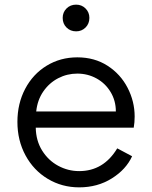

<svg xmlns="http://www.w3.org/2000/svg" viewBox="-20 -795 655 827"><path d="M55 -270Q55 -349 88.5 -412.5Q122 -476 181 -512Q240 -548 313 -548Q387 -548 443 -512Q499 -476 529.5 -417Q560 -358 560 -293Q560 -268 556 -245H134Q135 -189 161.5 -146.5Q188 -104 230.5 -81Q273 -58 321 -58Q426 -58 485 -156L549 -122Q523 -65 461.5 -26.5Q400 12 321 12Q247 12 186 -24.5Q125 -61 90 -125.5Q55 -190 55 -270ZM479 -315Q479 -361 456.5 -398.5Q434 -436 396 -457Q358 -478 313 -478Q269 -478 230.5 -458Q192 -438 166.5 -401Q141 -364 136 -315ZM250 -718Q250 -742 266.5 -758.5Q283 -775 308 -775Q332 -775 348.5 -758.5Q365 -742 365 -718Q365 -693 348.5 -676.5Q332 -660 308 -660Q283 -660 266.5 -676.5Q250 -693 250 -718Z"/></svg>

Font: Evergrow Sans 
Style: Regular
Weight: 400
Foundry: 10Web
Version: Version 1.000